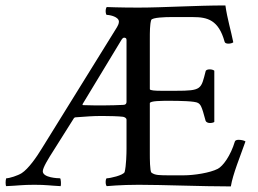

<svg xmlns="http://www.w3.org/2000/svg" viewBox="-39 -668 930 692"><path d="M459 -640.6C393.6 -640.6 345.7 -642.6 345.7 -642.6C343.8 -640.6 341.8 -634.8 341.8 -627.9C341.8 -621.1 343.8 -614.3 345.7 -614.3C357.4 -614.3 389.6 -607.4 389.6 -589.8C389.6 -583 385.7 -575.2 382.8 -570.3L112.3 -133.8C92.8 -101.6 63.5 -59.6 39.1 -43.9C25.4 -35.2 -4.9 -25.4 -16.6 -25.4C-19.5 -18.6 -19.5 0 -16.6 2.9C28.3 1 40 -2 85 -2C127.9 -2 140.6 1 179.7 2.9C181.6 -2.9 180.7 -22.5 177.7 -25.4C169.9 -25.4 115.2 -27.3 115.2 -50.8C115.2 -63.5 134.8 -95.7 154.3 -126L227.5 -242.2C227.5 -242.2 230.5 -245.1 232.4 -245.1C277.3 -248 290 -250 330.1 -250C354.5 -250 390.6 -249 404.3 -247.1C409.2 -246.1 417 -243.2 417 -236.3V-131.8C417 -115.2 416 -70.3 410.2 -47.9C405.3 -36.1 357.4 -25.4 345.7 -25.4C343.8 -25.4 341.8 -19.5 341.8 -11.7C341.8 -3.9 343.8 1 345.7 2.9C345.7 2.9 395.5 -2 460.9 -2C549.8 -2 686.5 3.9 793 3.9C799.8 -39.1 827.1 -105.5 845.7 -158.2C842.8 -161.1 831.1 -164.1 821.3 -164.1C814.5 -164.1 808.6 -162.1 807.6 -158.2C792 -106.4 764.6 -69.3 746.1 -59.6C717.8 -44.9 660.2 -36.1 623 -36.1H576.2C535.2 -36.1 519.5 -36.1 506.8 -45.9C501 -50.8 501 -98.6 501 -113.3V-295.9C501 -304.7 543.9 -304.7 571.3 -304.7C608.4 -304.7 664.1 -303.7 674.8 -296.9C683.6 -291 687.5 -288.1 702.1 -232.4C704.1 -227.5 710.9 -224.6 717.8 -224.6C724.6 -224.6 731.4 -226.6 733.4 -228.5V-413.1C730.5 -416 723.6 -418 716.8 -418C710 -418 703.1 -416 702.1 -411.1C685.5 -346.7 688.5 -340.8 594.7 -340.8H543C521.5 -340.8 501 -341.8 501 -346.7V-526.4C501 -552.7 501 -580.1 505.9 -595.7C508.8 -605.5 561.5 -606.4 573.2 -606.4H657.2C709 -606.4 749 -595.7 770.5 -517.6C771.5 -512.7 777.3 -510.7 784.2 -510.7C791 -510.7 798.8 -512.7 801.8 -515.6C793 -559.6 780.3 -599.6 773.4 -648.4C667 -648.4 549.8 -640.6 459 -640.6ZM405.3 -290C379.9 -289.1 365.2 -288.1 335 -288.1C312.5 -288.1 285.2 -288.1 259.8 -289.1C257.8 -289.1 258.8 -293 258.8 -293L399.4 -525.4C401.4 -528.3 404.3 -532.2 408.2 -532.2C413.1 -532.2 417 -530.3 417 -524.4V-300.8C417 -294.9 414.1 -290 405.3 -290Z"/></svg>

Font: Crimson
Style: Roman
Weight: 400
Version: Version 0.2